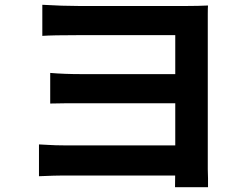

<svg xmlns="http://www.w3.org/2000/svg" viewBox="-20 -746 1040 803"><path d="M308 -721H370H448H535H623H701H763Q810 -721 850 -723Q849 -715 849 -688V-642V-588V-485V-358V-227V-112V-38Q849 -15 850 0V37H712L713 -50V-131V-240V-357V-467V-554V-599H674H609H530H447H369H308Q201 -599 157 -596V-726Q242 -721 308 -721ZM322 -436H375H461H561H658H736H776V-314H736H658H561H461H376H323H250Q225 -313 190 -313V-441Q248 -436 322 -436ZM247 -138H309H406H520H633H726H777V-12H720H627H515H403H307H246Q212 -12 143 -9V-142Q151 -142 181.5 -140Q212 -138 247 -138Z"/></svg>

Font: Merged Yaku Han JP
Style: Bold
Weight: 700
Designer: Ryoko NISHIZUKA 西塚涼子 (kana, bopomofo & ideographs); Paul D. Hunt (Latin, Greek & Cyrillic); Sandoll Communications 산돌커뮤니
Foundry: Adobe
Version: Version 2.004